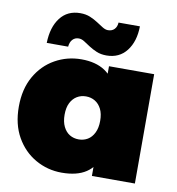

<svg xmlns="http://www.w3.org/2000/svg" viewBox="-86 -858 873 946"><g transform="rotate(10 350.0 -385.0)"><path d="M285 10Q214 10 153.5 -24.5Q93 -59 57 -122.5Q21 -186 21 -274Q21 -362 57 -425.5Q93 -489 153.5 -523Q214 -557 285 -557Q357 -557 403 -526.5Q449 -496 471 -433.5Q493 -371 493 -274Q493 -176 472.5 -113Q452 -50 406.5 -20Q361 10 285 10ZM339 -166Q364 -166 384 -178Q404 -190 416 -214.5Q428 -239 428 -274Q428 -310 416 -333.5Q404 -357 384 -369Q364 -381 339 -381Q314 -381 294 -369Q274 -357 262 -333.5Q250 -310 250 -274Q250 -239 262 -214.5Q274 -190 294 -178Q314 -166 339 -166ZM435 0V-74L434 -274L424 -474V-547H650V0ZM402 -597Q374 -597 352.5 -606Q331 -615 313.5 -626.5Q296 -638 282 -647Q268 -656 254 -656Q235 -656 223 -643Q211 -630 209 -607H102Q104 -686 140 -733Q176 -780 240 -780Q268 -780 289.5 -771Q311 -762 328.5 -750.5Q346 -739 360.5 -730Q375 -721 388 -721Q408 -721 420 -733.5Q432 -746 433 -767H540Q539 -691 502.5 -644Q466 -597 402 -597Z"/></g></svg>

Font: MOST Montserrat Black
Style: Regular
Weight: 900
Designer: Julieta Ulanovsky
Foundry: Julieta Ulanovsky
Version: Version 8.000;March 11, 2024;FontCreator 15.0.0.2926 64-bit